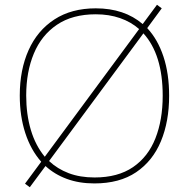

<svg xmlns="http://www.w3.org/2000/svg" viewBox="-20 -760 794 806"><path d="M690 -358Q690 -250 655.5 -167Q621 -84 551.5 -37Q482 10 376 10Q312 10 260.5 -9Q209 -28 171 -63L105 26L85 11L153 -81Q109 -131 86 -202Q63 -273 63 -359Q63 -467 100 -549.5Q137 -632 208.5 -678.5Q280 -725 382 -725Q502 -725 579 -659L639 -740L659 -725L598 -642Q642 -595 666 -523Q690 -451 690 -358ZM90 -359Q90 -280 109.5 -214.5Q129 -149 168 -102L564 -638Q530 -668 484 -684Q438 -700 382 -700Q284 -700 219 -656Q154 -612 122 -535Q90 -458 90 -359ZM663 -358Q663 -531 582 -620L186 -84Q221 -51 268.5 -33Q316 -15 377 -15Q475 -15 538.5 -58.5Q602 -102 632.5 -179.5Q663 -257 663 -358Z"/></svg>

Font: Noto Sans Lao Looped Thin
Style: Regular
Weight: 100
Designer: Mark Frömberg, Ben Mitchell
Foundry: The Fontpad Ltd
Version: Version 1.002; ttfautohint (v1.8.4.7-5d5b)